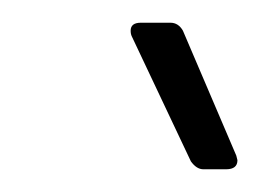

<svg xmlns="http://www.w3.org/2000/svg" viewBox="-20 -720 229 169"><path d="M189 -579Q189 -571 179 -571H159Q153 -571 148 -578L96 -688Q95 -690 95 -693Q95 -700 104 -700H130Q137 -700 141 -693L188 -583Z"/></svg>

Font: Barlow Condensed Light
Style: Italic
Weight: 300
Width: 3
Italic angle: -7°
Designer: Jeremy Tribby
Foundry: Tribby Type
Version: Version 1.408